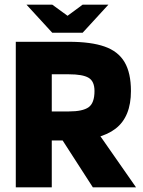

<svg xmlns="http://www.w3.org/2000/svg" viewBox="-20 -807 617 827"><path d="M280 -202H156V-327H277Q336 -327 361.5 -345Q387 -363 387 -415Q387 -457 361.5 -472Q336 -487 277 -487H156V-627H277Q372 -627 430.5 -606.5Q489 -586 516.5 -539.5Q544 -493 544 -415Q544 -304 478 -253Q412 -202 280 -202ZM203 0H48V-627H203ZM233 -228H407L566 0H380ZM205 -787 271 -739 336 -787H447L336 -666H205L94 -787Z"/></svg>

Font: Blinker
Style: Regular
Weight: 400
Designer: Juergen Huber
Foundry: supertype
Version: 1.017